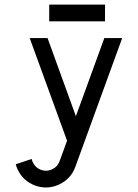

<svg xmlns="http://www.w3.org/2000/svg" viewBox="-20 -811 603 840"><path d="M181.2 9.3Q157.7 9.3 134.3 1Q81.1 -18.6 57.1 -69.8Q51.8 -81.1 48.8 -92.3L118.7 -115.7Q120.1 -108.4 123.5 -101.1Q134.8 -77.1 159.2 -67.9Q170.4 -64 181.2 -64Q194.8 -64 208 -70.3Q231.9 -81.1 240.7 -106L273.4 -195.3L109.9 -644.5H188L312 -302.7L436.5 -644.5H514.6L309.6 -81.1Q290 -27.8 238.8 -3.9Q210.4 9.3 181.2 9.3ZM439.5 -717.8H195.3V-791H439.5Z"/></svg>

Font: Catrinity
Style: Regular
Weight: 400
Designer: Alexander Lange
Foundry: High-Logic / Made with FontCreator
Version: Version 2.090;May 20, 2024;FontCreator 15.0.0.2974 64-bit